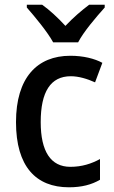

<svg xmlns="http://www.w3.org/2000/svg" viewBox="-20 -786 483 816"><path d="M206 -606H312C335 -651 390 -715 425 -754V-766H359C325 -740 293 -713 258 -676C226 -711 190 -744 159 -766H94V-754C129 -714 182 -650 206 -606ZM273 10C327 10 369 -1 405 -22V-110C368 -90 328 -77 279 -77C196 -77 153 -142 153 -267C153 -396 195 -462 281 -462C314 -462 351 -451 384 -436L415 -519C382 -537 334 -549 279 -549C138 -549 48 -456 48 -267C48 -78 133 10 273 10Z"/></svg>

Font: Noto Sans Arabic UI SmCn Md
Style: Regular
Weight: 500
Width: 4
Designer: Monotype Design Team, Nadine Chahine and Nizar Qandah
Foundry: Monotype Imaging Inc.
Version: Version 2.010